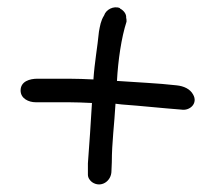

<svg xmlns="http://www.w3.org/2000/svg" viewBox="-20 -565 589 522"><path d="M36 -319C36 -297 58 -287 77 -287H166C188 -287 207 -286 230 -285C227 -232 223 -174 219 -121V-90C219 -81 225 -74 230 -70C254 -53 283 -72 283 -100C283 -108 284 -116 284 -124C284 -177 291 -228 294 -283L311 -281C366 -277 420 -271 473 -267C496 -263 519 -284 505 -308C497 -323 480 -331 460 -333C408 -339 352 -341 298 -345C301 -401 310 -463 324 -506V-508C324 -511 324 -513 323 -517C324 -527 316 -537 306 -542V-543C289 -550 268 -539 263 -523C254 -509 252 -495 249 -479C245 -437 237 -395 234 -349C213 -350 189 -351 167 -351H82C61 -351 36 -344 36 -319Z"/></svg>

Font: Scribbler
Style: Bd
Weight: 700
Designer: Mew Too
Foundry: Cannot Into Space Fonts
Version: Version 1.001